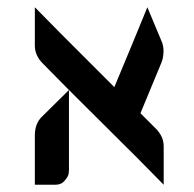

<svg xmlns="http://www.w3.org/2000/svg" viewBox="-20 -753 535 529"><path d="M76 -733 148 -660 295 -513 347 -638 386 -733 427 -635Q431 -622 430.5 -610Q430 -598 428 -590L425 -581L367 -441L409 -399Q431 -377 431 -350V-244L359 -317L170 -505L98 -578Q76 -600 76 -627ZM170 -505V-286Q170 -281 169 -274Q168 -267 158.5 -255.5Q149 -244 133 -244H76V-380Q76 -412 95 -431Z"/></svg>

Font: ECO
Style: Regular
Weight: 400
Version: Version 1.1